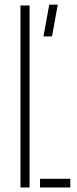

<svg xmlns="http://www.w3.org/2000/svg" viewBox="-20 -824 338 844"><path d="M70 0V-800H110V0ZM156 0V-38H289V0ZM171 -664 196.5 -803.5H234L208.5 -664Z"/></svg>

Font: Big Shoulders Stencil Text Thin Thin
Style: Regular
Weight: 250
Version: Version 2.001